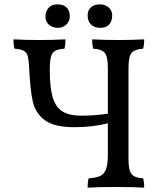

<svg xmlns="http://www.w3.org/2000/svg" viewBox="-20 -860 739 883"><path d="M638 -40Q643 -26 643 3Q604 0 509 0Q430 0 383 3Q383 -26 388 -40Q422 -42 440.5 -50.5Q459 -59 467.5 -81.5Q476 -104 476 -147V-293Q406 -275 323 -275Q230 -275 186.5 -307Q143 -339 131 -392Q119 -445 114 -549Q112 -585 108 -601Q104 -617 90.5 -625.5Q77 -634 47 -636Q42 -650 42 -679Q96 -676 162 -676Q223 -676 281 -679Q281 -650 276 -636Q247 -634 233 -626Q219 -618 214 -598Q209 -578 209 -537Q209 -457 222.5 -412Q236 -367 267.5 -347.5Q299 -328 355 -328Q412 -328 476 -337V-549Q476 -599 462 -616.5Q448 -634 409 -636Q404 -650 404 -679Q458 -676 523 -676Q585 -676 643 -679Q643 -650 638 -636Q599 -634 585 -616.5Q571 -599 571 -549V-127Q571 -77 585 -59.5Q599 -42 638 -40ZM189 -783Q189 -807 203 -823.5Q217 -840 244 -840Q273 -840 287 -825Q301 -810 301 -785Q301 -762 285 -747Q269 -732 246 -732Q221 -732 205 -746.5Q189 -761 189 -783ZM383 -789Q383 -813 398.5 -826.5Q414 -840 439 -840Q464 -840 480 -825.5Q496 -811 496 -789Q496 -765 483 -748.5Q470 -732 442 -732Q414 -732 398.5 -747.5Q383 -763 383 -789Z"/></svg>

Font: Vollkorn SC
Style: Regular
Weight: 400
Designer: Friedrich Althausen
Foundry: Friedrich Althausen
Version: Version 4.015